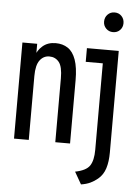

<svg xmlns="http://www.w3.org/2000/svg" viewBox="-61 -759 737 1017"><g transform="rotate(5 308.0 -250.5)"><path d="M408.5 210.8 371.5 146.2Q429.6 134.8 448.7 106.5Q467.8 78.2 467.8 21.5V-438.2H377V-511H546.2V29.2Q546.2 78 534.9 113.7Q523.5 149.4 496.5 171.8Q478.5 186.9 457.5 196.8Q436.5 206.6 408.5 210.8ZM506.8 -607.5Q485 -607.5 470.1 -622.5Q455.2 -637.5 455.2 -659.2Q455.2 -681.8 470.1 -697Q485 -712.2 506.8 -712.2Q529.5 -712.2 544 -697Q558.5 -681.8 558.5 -659.2Q558.5 -637.5 544 -622.5Q529.5 -607.5 506.8 -607.5ZM34 0V-511H112.5V-439.8L104.8 -443Q113.4 -475.1 140.8 -499.1Q168.2 -523 210.2 -523Q247.9 -523 275.2 -504.8Q302.6 -486.5 317.3 -445.3Q332 -404.1 332 -336V0H253.5V-339.2Q253.5 -402.2 234 -426Q214.5 -449.8 183 -449.8Q151.9 -449.8 132.2 -423.6Q112.5 -397.4 112.5 -339.8V0Z"/></g></svg>

Font: Overpass Mono Light
Style: Regular
Weight: 300
Monospace: yes
Designer: Delve Withrington, Dave Bailey
Foundry: Delve Fonts LLC
Version: Version 4.000